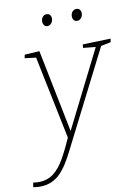

<svg xmlns="http://www.w3.org/2000/svg" viewBox="-153 -793 788 1097"><g transform="rotate(-10 240.5 -245.0)"><path d="M-51 233 -46 207Q-39 208 -32 209Q-25 210 -17 210Q35 210 70.5 183.5Q106 157 135.5 105.5Q165 54 198 -21L195 -4L93 -499L101 -492L29 -501L33 -521L119 -526L218 -34L210 -35L443 -499L447 -493L368 -501L370 -521L532 -526L529 -506L461 -492L474 -499L219 4Q201 39 184.5 72Q168 105 149 135Q130 165 107.5 188Q85 211 55 224Q25 237 -13 237Q-29 237 -51 233ZM189 -659Q178 -659 171 -667.5Q164 -676 164 -690Q164 -706 173 -716.5Q182 -727 196 -727Q208 -727 215 -719Q222 -711 222 -697Q222 -682 212.5 -670.5Q203 -659 189 -659ZM362 -659Q350 -659 343 -667.5Q336 -676 336 -690Q336 -706 345.5 -716.5Q355 -727 369 -727Q381 -727 388 -719Q395 -711 395 -697Q395 -682 385.5 -670.5Q376 -659 362 -659Z"/></g></svg>

Font: Bitter Thin ExtraLight
Style: Italic
Weight: 250
Italic angle: -9°
Version: Version 2.002